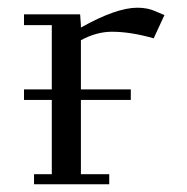

<svg xmlns="http://www.w3.org/2000/svg" viewBox="-20 -476 483 496"><path d="M42 -217.8V-245.1H113.8V-411.1H42V-439H187L189 -411.1V-404.8Q280.3 -456.1 335 -456.1Q361.3 -456.1 381.8 -446.8L404.8 -437L377 -377Q317.4 -394 269 -394Q229.5 -394 189 -372.1V-245.1H317.9V-217.8H189V-25.9H262.2V0H67.9V-25.9H113.8V-217.8Z"/></svg>

Font: Dehuti
Style: Book
Weight: 400
Version: Version 1.2